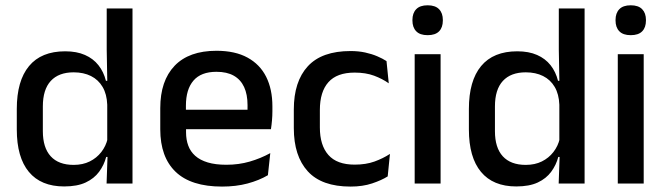

<svg xmlns="http://www.w3.org/2000/svg" viewBox="-20 -694 2518 726"><path d="M222.5 11Q135 11 89.2 -44Q43.5 -99 43.5 -204.5V-282Q43.5 -388.5 89.8 -444.2Q136 -500 226.5 -500Q270 -500 301.2 -486.2Q332.5 -472.5 352.2 -447.5Q372 -422.5 380.5 -388.5H413L385.5 -298Q384 -338 368 -365.2Q352 -392.5 324 -406.5Q296 -420.5 258.5 -420.5Q202 -420.5 172 -388Q142 -355.5 142 -291.5V-198Q142 -135.5 171.8 -103Q201.5 -70.5 258.5 -70.5Q293 -70.5 319.2 -83.5Q345.5 -96.5 363 -119Q380.5 -141.5 387 -169.5L410 -100.5H381.5Q373.5 -70 354.8 -44.5Q336 -19 304 -4Q272 11 222.5 11ZM383 0 387 -114.5 385.5 -145.5V-348.5L386 -367.5L383.5 -506V-662H481V0Z M819.5 11.5Q702.5 11.5 644.2 -44.2Q586 -100 586 -205V-285Q586 -388.5 640.2 -445.2Q694.5 -502 798.5 -502Q869 -502 916 -476.2Q963 -450.5 986.5 -403.5Q1010 -356.5 1010 -292V-273.5Q1010 -256.5 1008.5 -239Q1007 -221.5 1004.5 -205.5H914.5Q915.5 -231.5 915.8 -254.5Q916 -277.5 916 -296.5Q916 -337 903 -365Q890 -393 864 -407.8Q838 -422.5 798.5 -422.5Q740 -422.5 711.5 -389.2Q683 -356 683 -294.5V-248.5L683.5 -237V-193.5Q683.5 -166 691.8 -143.5Q700 -121 718.2 -104.8Q736.5 -88.5 765.5 -79.8Q794.5 -71 836 -71Q883 -71 924.2 -83Q965.5 -95 1002 -115L993 -31.5Q960 -12 916.2 -0.2Q872.5 11.5 819.5 11.5ZM638 -205.5V-279H984.5V-205.5Z M1305.5 11.5Q1196.5 11.5 1143.8 -46.2Q1091 -104 1091 -209.5V-280Q1091 -386 1144 -443.5Q1197 -501 1305.5 -501Q1335.5 -501 1360.8 -495.5Q1386 -490 1406.5 -481.2Q1427 -472.5 1441.5 -463L1450 -379Q1426 -396 1394.5 -407.8Q1363 -419.5 1321 -419.5Q1254 -419.5 1221.8 -383.2Q1189.5 -347 1189.5 -278V-212Q1189.5 -144.5 1221.8 -108Q1254 -71.5 1321 -71.5Q1363.5 -71.5 1396 -83.2Q1428.5 -95 1454.5 -112L1446 -27Q1423 -12.5 1387.2 -0.5Q1351.5 11.5 1305.5 11.5Z M1548 0V-489H1646V0ZM1597 -561Q1568 -561 1553.8 -575.8Q1539.5 -590.5 1539.5 -616.5V-618.5Q1539.5 -644.5 1553.8 -659.2Q1568 -674 1597 -674Q1626 -674 1640.2 -659.2Q1654.5 -644.5 1654.5 -618.5V-616.5Q1654.5 -590 1640.2 -575.5Q1626 -561 1597 -561Z M1932 11Q1844.5 11 1798.8 -44Q1753 -99 1753 -204.5V-282Q1753 -388.5 1799.2 -444.2Q1845.5 -500 1936 -500Q1979.5 -500 2010.8 -486.2Q2042 -472.5 2061.8 -447.5Q2081.5 -422.5 2090 -388.5H2122.5L2095 -298Q2093.5 -338 2077.5 -365.2Q2061.5 -392.5 2033.5 -406.5Q2005.5 -420.5 1968 -420.5Q1911.5 -420.5 1881.5 -388Q1851.5 -355.5 1851.5 -291.5V-198Q1851.5 -135.5 1881.2 -103Q1911 -70.5 1968 -70.5Q2002.5 -70.5 2028.8 -83.5Q2055 -96.5 2072.5 -119Q2090 -141.5 2096.5 -169.5L2119.5 -100.5H2091Q2083 -70 2064.2 -44.5Q2045.5 -19 2013.5 -4Q1981.5 11 1932 11ZM2092.5 0 2096.5 -114.5 2095 -145.5V-348.5L2095.5 -367.5L2093 -506V-662H2190.5V0Z M2316 0V-489H2414V0ZM2365 -561Q2336 -561 2321.8 -575.8Q2307.5 -590.5 2307.5 -616.5V-618.5Q2307.5 -644.5 2321.8 -659.2Q2336 -674 2365 -674Q2394 -674 2408.2 -659.2Q2422.5 -644.5 2422.5 -618.5V-616.5Q2422.5 -590 2408.2 -575.5Q2394 -561 2365 -561Z"/></svg>

Font: Anek Latin Medium
Style: Regular
Weight: 500
Designer: Yesha Goshar
Foundry: Ek Type
Version: Version 1.003